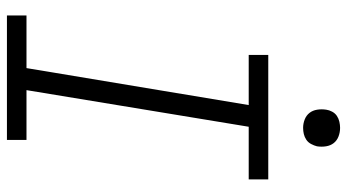

<svg xmlns="http://www.w3.org/2000/svg" viewBox="-238 -738 977 540"><g transform="rotate(90 250.0 -468.5)"><path d="M24 0V-55H172L276 -680H135V-735H485V-680H337L234 -55H374V0ZM340 -833Q328 -833 316.5 -837.5Q305 -842 298 -851Q291 -860 289 -872.5Q287 -885 289 -898Q290 -906 294.5 -914.5Q299 -923 306.5 -928Q314 -933 323 -935Q332 -937 340 -937Q353 -937 364.5 -932.5Q376 -928 383 -919Q390 -910 392 -897.5Q394 -885 392 -872Q390 -864 385.5 -855.5Q381 -847 373.5 -842Q366 -837 357.5 -835Q349 -833 340 -833Z"/></g></svg>

Font: Iosevka Slab Light
Style: Italic
Weight: 300
Italic angle: -9°
Monospace: yes
Designer: Belleve Invis
Foundry: Belleve Invis
Version: Version 11.1.1; ttfautohint (v1.8.3)